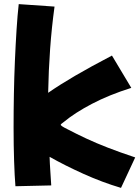

<svg xmlns="http://www.w3.org/2000/svg" viewBox="-20 -832 677 933"><path d="M55 73Q51 25 48.5 -50Q46 -125 46 -213Q46 -291 47.5 -374Q49 -457 52.5 -537.5Q56 -618 60.5 -688.5Q65 -759 71 -812L245 -800Q231 -698 223.5 -593.5Q216 -489 214 -381Q270 -420 344.5 -463.5Q419 -507 524 -562L618 -405Q510 -371 427 -327.5Q344 -284 291 -240Q281 -233 278 -230Q275 -227 275 -226Q275 -220 308 -204Q352 -181 399 -159Q446 -137 504 -114.5Q562 -92 637 -67L568 81Q477 54 386 13Q295 -28 221 -70Q222 -36 224.5 -1Q227 34 229 69Z"/></svg>

Font: Mochiy Pop P One
Style: Regular
Weight: 400
Designer: FONTDASU
Foundry: FONTDASU / Google Inc. / Adobe
Version: Version 2.000